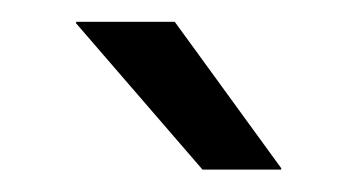

<svg xmlns="http://www.w3.org/2000/svg" viewBox="-20 -703 324 175"><path d="M236.3 -549.7 139.3 -683.1H49.4V-681.7L164.6 -548.4H236.3Z"/></svg>

Font: Anek Kannada Medium
Style: Regular
Weight: 500
Designer: Vaishnavi Murthy, Maithili Shingre (Kannada) & Yesha Goshar (Latin)
Foundry: Ek Type
Version: Version 1.003